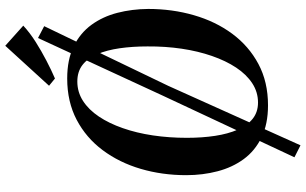

<svg xmlns="http://www.w3.org/2000/svg" viewBox="-236 -792 1162 730"><g transform="rotate(-90 345.0 -427.0)"><path d="M309.5 11Q238 11 187.2 -13.8Q136.5 -38.5 105 -81.5Q73.5 -124.5 58.8 -180.8Q44 -237 44 -300Q44 -391.5 68 -473Q92 -554.5 139 -617.5Q186 -680.5 254.5 -716.5Q323 -752.5 411.5 -752.5Q483.5 -752.5 534 -727.8Q584.5 -703 615.8 -660Q647 -617 661.2 -561.8Q675.5 -506.5 676 -444.5Q676 -353 652.2 -270.8Q628.5 -188.5 581.8 -125.2Q535 -62 466.8 -25.5Q398.5 11 309.5 11ZM320 -27Q360 -27 393.5 -49Q427 -71 453 -110.2Q479 -149.5 497.2 -202.2Q515.5 -255 524.8 -317.2Q534 -379.5 533.5 -447Q533.5 -504.5 526.5 -553Q519.5 -601.5 504.2 -637.8Q489 -674 463.5 -694Q438 -714 400 -714Q360 -714 326.5 -692.5Q293 -671 267 -632.2Q241 -593.5 222.8 -541.2Q204.5 -489 195.2 -427Q186 -365 186 -297.5Q186 -239.5 193.5 -190.2Q201 -141 217 -104.2Q233 -67.5 258.5 -47.2Q284 -27 320 -27ZM112 111.5 346.5 -389.5 565.5 -863.5 610.5 -840 383.5 -368 157.5 134.5ZM411.5 -799 384 -821.5 536 -988 612.5 -919.5Q585.5 -894.5 550.8 -872.5Q516 -850.5 480 -831.8Q444 -813 411.5 -799Z"/></g></svg>

Font: Merriweather 96pt SemiBold
Style: Italic
Weight: 600
Italic angle: -7.8°
Version: Version 2.101